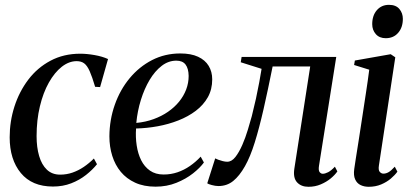

<svg xmlns="http://www.w3.org/2000/svg" viewBox="-20 -742 1655 774"><path d="M193.5 10Q109 10 64 -44.5Q19 -99 19 -188.5Q19 -252.5 38.2 -312.5Q57.5 -372.5 94 -420.8Q130.5 -469 183.5 -497.2Q236.5 -525.5 303.5 -525.5Q330 -525.5 361.2 -520Q392.5 -514.5 415.5 -504L383.5 -391L363.5 -392Q351.5 -432.5 341.5 -455Q331.5 -477.5 319.5 -486.5Q307.5 -495.5 289 -495.5Q258 -495.5 229 -472.8Q200 -450 177 -409.2Q154 -368.5 140.8 -313.2Q127.5 -258 127.5 -193Q127.5 -148 137.8 -113Q148 -78 169 -58Q190 -38 222.5 -38Q248.5 -38 272.2 -46.2Q296 -54.5 317.5 -69Q339 -83.5 358.5 -103L371 -80Q353 -57.5 326.8 -36.8Q300.5 -16 267 -3Q233.5 10 193.5 10Z M802 -87Q786.5 -65.5 758 -43Q729.5 -20.5 691 -5Q652.5 10.5 607 10.5Q560 10.5 525 -5.5Q490 -21.5 467 -49.2Q444 -77 432.5 -113.8Q421 -150.5 421 -192.5Q421.5 -259.5 442.8 -319.8Q464 -380 502.5 -426.5Q541 -473 593 -499.8Q645 -526.5 707 -526.5Q750 -526.5 778.5 -513.2Q807 -500 821.2 -476.5Q835.5 -453 835.5 -422Q835.5 -381.5 817.8 -350Q800 -318.5 769.2 -295.2Q738.5 -272 699 -256.5Q659.5 -241 615.8 -233Q572 -225 528.5 -224Q526 -189 531 -155.8Q536 -122.5 549 -96.2Q562 -70 584.5 -54.2Q607 -38.5 639.5 -38.5Q669 -38.5 695.5 -47.5Q722 -56.5 745.5 -72.8Q769 -89 789 -110.5ZM691 -497.5Q659 -497.5 631.8 -476.5Q604.5 -455.5 583.2 -420Q562 -384.5 548 -339.5Q534 -294.5 529.5 -246.5Q567 -250 599.2 -261.8Q631.5 -273.5 657.5 -291.5Q683.5 -309.5 702 -332.2Q720.5 -355 730.5 -381.2Q740.5 -407.5 740.5 -436Q740 -466 728 -481.8Q716 -497.5 691 -497.5Z M1266 -74Q1263 -55 1268.5 -48.2Q1274 -41.5 1281 -41.5Q1290.5 -41.5 1302.8 -47.8Q1315 -54 1330 -70L1340 -51Q1330 -36.5 1313 -22.5Q1296 -8.5 1273.2 1.2Q1250.5 11 1223.5 11Q1194 11 1177.5 -7Q1161 -25 1166.5 -61.5L1230.5 -474H1079Q1060 -379 1042.5 -302.2Q1025 -225.5 1007 -167.8Q989 -110 967.5 -72Q945.5 -33 920.2 -12.5Q895 8 860.5 8Q848.5 8 833.8 4Q819 0 815.5 -3L847.5 -103.5Q851 -101.5 859.5 -98.2Q868 -95 878 -92.5Q888 -90 896 -90Q914 -90 929 -109.2Q944 -128.5 956.8 -157.8Q969.5 -187 979 -218.5Q988.5 -250 995 -273.5Q1004 -309 1011.8 -344.2Q1019.5 -379.5 1025.2 -410.8Q1031 -442 1034.5 -464.5L950.5 -491L954 -512.5H1335.5Z M1466.5 11Q1448 11 1433.5 4Q1419 -3 1411.8 -18.8Q1404.5 -34.5 1408 -60.5Q1409.5 -71.5 1414.2 -101.8Q1419 -132 1425.8 -175Q1432.5 -218 1440 -267.5Q1447.5 -317 1455.2 -367.2Q1463 -417.5 1468.5 -461L1407.5 -480L1410.5 -498L1555 -523.5L1573.5 -511L1507.5 -75Q1504.5 -56 1511 -49Q1517.5 -42 1525.5 -42Q1536 -42 1546.2 -47.8Q1556.5 -53.5 1571.5 -70L1582 -50Q1572 -36 1555.5 -22Q1539 -8 1516.5 1.5Q1494 11 1466.5 11ZM1535 -588Q1509.5 -588 1495 -604.5Q1480.5 -621 1480.5 -644.5Q1480.5 -679.5 1499.2 -701Q1518 -722.5 1548 -722.5Q1576 -722.5 1590 -705.8Q1604 -689 1604 -666Q1604 -631.5 1585.2 -609.8Q1566.5 -588 1535 -588Z"/></svg>

Font: Merriweather 120pt
Style: Italic
Weight: 400
Italic angle: -7.8°
Version: Version 2.101